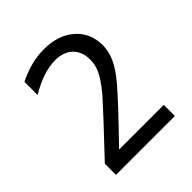

<svg xmlns="http://www.w3.org/2000/svg" viewBox="-173 -731 846 846"><g transform="rotate(-45 250.0 -308.0)"><path d="M155.3 -69.3H433.6V0H66.4V-69.3Q141.6 -148.4 198.2 -209.5Q254.9 -270.5 277.3 -295.9Q317.4 -345.7 331.5 -376.5Q345.7 -407.2 345.7 -438.5Q345.7 -489.3 315.9 -518.1Q286.1 -546.9 234.4 -546.9Q198.2 -546.9 157.7 -533.7Q117.2 -520.5 71.3 -493.2V-575.2Q112.3 -595.7 152.8 -606Q193.4 -616.2 232.4 -616.2Q322.3 -616.2 376 -568.8Q429.7 -521.5 429.7 -445.3Q429.7 -406.2 411.6 -367.2Q393.6 -328.1 353.5 -281.2Q331.1 -254.9 287.6 -208Q244.1 -161.1 155.3 -69.3Z"/></g></svg>

Font: BabelStone Flags PUA
Style: Regular
Weight: 400
Designer: Andrew West
Foundry: BabelStone
Version: Version 4.12